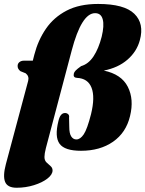

<svg xmlns="http://www.w3.org/2000/svg" viewBox="-38 -732 717 948"><path d="M-9 78.5 101 -332.5Q107 -355.5 89 -370L63 -380.5Q48.5 -391.5 49 -406.5Q49 -418 57.8 -425.2Q66.5 -432.5 81 -432.5H124L131.5 -462Q150 -533.5 188.8 -590Q227.5 -646.5 290.8 -679.5Q354 -712.5 446.5 -712.5Q575.5 -712.5 625.2 -664Q675 -615.5 652.5 -533.5Q637.5 -477.5 591.5 -437.5Q545.5 -397.5 474.5 -383.5Q561.5 -365.5 593 -303.5Q624.5 -241.5 604 -158.5Q584.5 -77 520.2 -32.2Q456 12.5 362 12.5Q281.5 12.5 256.2 -22Q231 -56.5 250.5 -134.5Q259.5 -174 283 -174Q292 -174 298.5 -168.2Q305 -162.5 303 -150.5L304 -105.5Q304 -73 313.8 -58.2Q323.5 -43.5 339 -43.5Q358.5 -43.5 375.5 -68.8Q392.5 -94 411.5 -168.5Q432 -252.5 414 -298.8Q396 -345 342 -347.5Q322 -348.5 326.5 -368.5Q328 -376 335.8 -384Q343.5 -392 362.5 -405.5Q399 -416 424 -454Q449 -492 464 -550.5Q477.5 -606 469.2 -636.5Q461 -667 431.5 -667Q364.5 -667 316 -482.5L188.5 -0.5Q181.5 27 181.5 43Q181.5 60 191.5 69.8Q201.5 79.5 211.5 88Q221.5 96.5 221.5 109.5Q221.5 130 196 149.8Q170.5 169.5 129.8 182.2Q89 195 44 195Q-1 195 -12.8 166Q-24.5 137 -9 78.5Z"/></svg>

Font: Fraunces 144pt S050 Black
Style: Italic
Weight: 900
Italic angle: -16°
Version: Version 1.000; ttfautohint (v1.8.3)